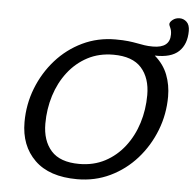

<svg xmlns="http://www.w3.org/2000/svg" viewBox="-58 -911 989 979"><g transform="rotate(5 437.0 -421.5)"><path d="M798 -450Q798 -359.5 765.8 -276.8Q733.5 -194 676 -129.2Q618.5 -64.5 541 -27.2Q463.5 10 372.5 10Q229.5 10 154.8 -63Q80 -136 80 -257Q80 -348 112.2 -430.5Q144.5 -513 202 -577.8Q259.5 -642.5 337.2 -679.8Q415 -717 505.5 -717Q545 -717 571 -714Q597 -711 616.5 -707.2Q636 -703.5 654.8 -700.5Q673.5 -697.5 698.5 -697.5Q785 -697.5 785 -766.5Q785 -787 778.5 -800.5Q772 -814 772 -818.5Q772 -829.5 786.8 -841.2Q801.5 -853 822.5 -853Q843 -853 858.5 -838.2Q874 -823.5 874 -792.5Q874 -724.5 834.8 -687.2Q795.5 -650 712 -652.5Q758 -613 778 -561.2Q798 -509.5 798 -450ZM186.5 -258.5Q186.5 -171.5 232.2 -120Q278 -68.5 376 -68.5Q449.5 -68.5 507.8 -99.2Q566 -130 607.2 -183.2Q648.5 -236.5 670 -305Q691.5 -373.5 691.5 -448.5Q691.5 -535.5 645.8 -587Q600 -638.5 502 -638.5Q428.5 -638.5 370.2 -607.8Q312 -577 270.8 -523.8Q229.5 -470.5 208 -402Q186.5 -333.5 186.5 -258.5Z"/></g></svg>

Font: Newsreader 6pt
Style: Italic
Weight: 400
Italic angle: -17°
Designer: Hugues Gentile
Foundry: Production Type
Version: Version 1.003; ttfautohint (v1.8.3)